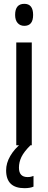

<svg xmlns="http://www.w3.org/2000/svg" viewBox="-20 -759 251 1003"><path d="M107 -739Q153 -739 153 -681Q153 -624 107 -624Q85 -624 72 -639Q59 -654 59 -681Q59 -739 107 -739ZM146 -537V0H65V-537ZM79 117Q79 166 124 166Q135 166 142.5 164Q150 162 155 160V216Q137 224 108 224Q12 224 12 131Q12 93 33.5 56Q55 19 93 -12L139 0Q105 34 92 61Q79 88 79 117Z"/></svg>

Font: Noto Sans Ethiopic ExtraCondensed
Style: Regular
Weight: 400
Width: 2
Designer: Monotype Design Team
Foundry: Monotype Imaging Inc.
Version: Version 2.102; ttfautohint (v1.8.4.7-5d5b)